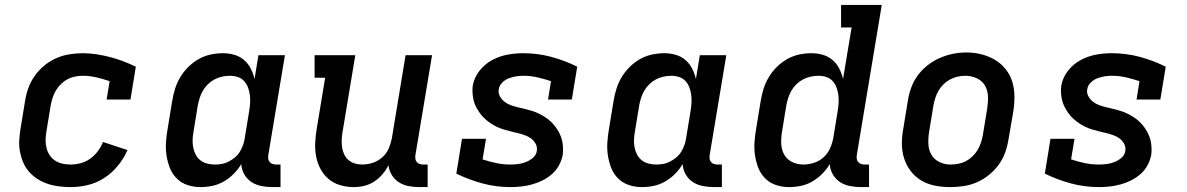

<svg xmlns="http://www.w3.org/2000/svg" viewBox="-20 -755 4840 783"><path d="M268 8Q244 8 220 5Q196 2 174 -5.5Q152 -13 133 -25Q114 -37 99 -54Q84 -71 75 -92Q66 -113 61.5 -136Q57 -159 58.5 -183.5Q60 -208 64 -232L82 -342Q86 -369 95.5 -395.5Q105 -422 121.5 -445.5Q138 -469 160.5 -487.5Q183 -506 209 -517.5Q235 -529 262.5 -533.5Q290 -538 317 -538Q346 -538 374.5 -533.5Q403 -529 430 -522Q457 -515 483 -505Q509 -495 534 -483L512 -349H415L427 -424Q401 -433 373.5 -439.5Q346 -446 318 -446Q303 -446 287 -443Q271 -440 256.5 -432.5Q242 -425 229.5 -413Q217 -401 208.5 -387Q200 -373 195 -357.5Q190 -342 187 -327L169 -217Q166 -200 166 -183Q166 -166 170 -150.5Q174 -135 183 -121.5Q192 -108 205.5 -99.5Q219 -91 235 -87.5Q251 -84 268 -84Q288 -84 309 -89.5Q330 -95 348 -108Q366 -121 379 -138.5Q392 -156 400 -176L500 -143Q485 -109 461 -79.5Q437 -50 405.5 -29.5Q374 -9 338.5 -0.5Q303 8 268 8Z M798 8Q770 8 744.5 -0.5Q719 -9 700.5 -27.5Q682 -46 672.5 -70.5Q663 -95 659 -121.5Q655 -148 657 -176Q659 -204 664 -232L682 -342Q686 -367 693.5 -391.5Q701 -416 714.5 -439Q728 -462 747.5 -481.5Q767 -501 790 -514Q813 -527 838.5 -532.5Q864 -538 889 -538Q913 -538 935.5 -531.5Q958 -525 975 -510.5Q992 -496 1002.5 -475.5Q1013 -455 1018 -433L1034 -530H1142L1074 -122Q1073 -114 1074 -107Q1075 -100 1079.5 -94.5Q1084 -89 1091 -86.5Q1098 -84 1106 -84H1124V8H1091Q1068 8 1045.5 3.5Q1023 -1 1005 -13Q987 -25 976 -44.5Q965 -64 964 -86Q951 -64 932.5 -45.5Q914 -27 892 -14.5Q870 -2 846 3Q822 8 798 8ZM856 -84Q871 -84 885 -86.5Q899 -89 912.5 -96Q926 -103 938 -113Q950 -123 958 -136Q966 -149 971 -163Q976 -177 978 -191L996 -301Q999 -318 1000 -334.5Q1001 -351 999 -367Q997 -383 991.5 -398Q986 -413 975.5 -424.5Q965 -436 949.5 -441Q934 -446 917 -446Q902 -446 886 -442.5Q870 -439 855.5 -431.5Q841 -424 829 -412.5Q817 -401 808.5 -387Q800 -373 795 -357.5Q790 -342 787 -327L769 -217Q766 -201 765.5 -184.5Q765 -168 768 -153Q771 -138 778 -124.5Q785 -111 797 -101.5Q809 -92 824.5 -88Q840 -84 856 -84Q856 -84 856 -84Q856 -84 856 -84Z M1423 8Q1394 8 1367 0Q1340 -8 1319.5 -25.5Q1299 -43 1286.5 -67Q1274 -91 1269 -118Q1264 -145 1265.5 -174Q1267 -203 1272 -232L1306 -438H1263V-530H1429L1377 -217Q1374 -201 1373.5 -185.5Q1373 -170 1375 -155Q1377 -140 1383.5 -126Q1390 -112 1401 -102.5Q1412 -93 1426.5 -88.5Q1441 -84 1457 -84Q1479 -84 1500 -91Q1521 -98 1538.5 -113Q1556 -128 1565 -149Q1574 -170 1578 -191L1634 -530H1742L1674 -122Q1673 -114 1674 -107Q1675 -100 1679.5 -94.5Q1684 -89 1691 -86.5Q1698 -84 1706 -84H1724V8H1691Q1668 8 1646.5 4Q1625 0 1607 -11.5Q1589 -23 1578 -41Q1567 -59 1564 -81Q1554 -61 1539 -43.5Q1524 -26 1505 -14Q1486 -2 1465 3Q1444 8 1423 8Z M2062 8Q2003 8 1947.5 -7Q1892 -22 1841 -47L1864 -189H1962L1948 -105Q1975 -96 2003.5 -90Q2032 -84 2061 -84Q2077 -84 2093 -86Q2109 -88 2124.5 -94Q2140 -100 2153.5 -111.5Q2167 -123 2169 -139Q2172 -155 2164.5 -168.5Q2157 -182 2145.5 -190.5Q2134 -199 2119.5 -204Q2105 -209 2090.5 -212.5Q2076 -216 2061.5 -219.5Q2047 -223 2032.5 -227.5Q2018 -232 2004.5 -238.5Q1991 -245 1979 -253.5Q1967 -262 1956.5 -271.5Q1946 -281 1937.5 -293Q1929 -305 1922 -318Q1915 -331 1911.5 -345.5Q1908 -360 1907 -375.5Q1906 -391 1908 -406Q1914 -439 1935.5 -466.5Q1957 -494 1987 -510Q2017 -526 2049 -532Q2081 -538 2114 -538Q2173 -538 2228.5 -523Q2284 -508 2334 -483L2312 -349H2215L2227 -424Q2200 -433 2172 -439.5Q2144 -446 2114 -446Q2099 -446 2084 -443.5Q2069 -441 2054.5 -435.5Q2040 -430 2028 -418Q2016 -406 2014 -391Q2011 -376 2018.5 -362.5Q2026 -349 2037.5 -340Q2049 -331 2063 -326Q2077 -321 2092 -317.5Q2107 -314 2121.5 -310.5Q2136 -307 2150.5 -302.5Q2165 -298 2178 -291.5Q2191 -285 2203.5 -277Q2216 -269 2226.5 -259Q2237 -249 2245.5 -237.5Q2254 -226 2261 -212.5Q2268 -199 2271.5 -185Q2275 -171 2276 -155.5Q2277 -140 2275 -124Q2271 -102 2260 -81.5Q2249 -61 2231.5 -45.5Q2214 -30 2193 -19.5Q2172 -9 2150 -3Q2128 3 2106 5.5Q2084 8 2062 8Z M2598 8Q2570 8 2544.5 -0.5Q2519 -9 2500.5 -27.5Q2482 -46 2472.5 -70.5Q2463 -95 2459 -121.5Q2455 -148 2457 -176Q2459 -204 2464 -232L2482 -342Q2486 -367 2493.5 -391.5Q2501 -416 2514.5 -439Q2528 -462 2547.5 -481.5Q2567 -501 2590 -514Q2613 -527 2638.5 -532.5Q2664 -538 2689 -538Q2713 -538 2735.5 -531.5Q2758 -525 2775 -510.5Q2792 -496 2802.5 -475.5Q2813 -455 2818 -433L2834 -530H2942L2874 -122Q2873 -114 2874 -107Q2875 -100 2879.5 -94.5Q2884 -89 2891 -86.5Q2898 -84 2906 -84H2924V8H2891Q2868 8 2845.5 3.5Q2823 -1 2805 -13Q2787 -25 2776 -44.5Q2765 -64 2764 -86Q2751 -64 2732.5 -45.5Q2714 -27 2692 -14.5Q2670 -2 2646 3Q2622 8 2598 8ZM2656 -84Q2671 -84 2685 -86.5Q2699 -89 2712.5 -96Q2726 -103 2738 -113Q2750 -123 2758 -136Q2766 -149 2771 -163Q2776 -177 2778 -191L2796 -301Q2799 -318 2800 -334.5Q2801 -351 2799 -367Q2797 -383 2791.5 -398Q2786 -413 2775.5 -424.5Q2765 -436 2749.5 -441Q2734 -446 2717 -446Q2702 -446 2686 -442.5Q2670 -439 2655.5 -431.5Q2641 -424 2629 -412.5Q2617 -401 2608.5 -387Q2600 -373 2595 -357.5Q2590 -342 2587 -327L2569 -217Q2566 -201 2565.5 -184.5Q2565 -168 2568 -153Q2571 -138 2578 -124.5Q2585 -111 2597 -101.5Q2609 -92 2624.5 -88Q2640 -84 2656 -84Q2656 -84 2656 -84Q2656 -84 2656 -84Z M3198 8Q3170 8 3144.5 -0.5Q3119 -9 3100.5 -27.5Q3082 -46 3072.5 -70.5Q3063 -95 3059 -121.5Q3055 -148 3057 -176Q3059 -204 3064 -232L3082 -342Q3086 -367 3093.5 -391.5Q3101 -416 3114.5 -439Q3128 -462 3147.5 -481.5Q3167 -501 3190 -514Q3213 -527 3238.5 -532.5Q3264 -538 3289 -538Q3313 -538 3335.5 -531.5Q3358 -525 3375 -510.5Q3392 -496 3402.5 -475.5Q3413 -455 3418 -433L3453 -643H3410V-735H3576L3474 -122Q3473 -114 3474 -107Q3475 -100 3479.5 -94.5Q3484 -89 3491 -86.5Q3498 -84 3506 -84H3524V8H3491Q3468 8 3445.5 3.5Q3423 -1 3405 -13Q3387 -25 3376 -44.5Q3365 -64 3364 -86Q3351 -64 3332.5 -45.5Q3314 -27 3292 -14.5Q3270 -2 3246 3Q3222 8 3198 8ZM3256 -84Q3278 -84 3299.5 -91Q3321 -98 3338 -113Q3355 -128 3364.5 -149Q3374 -170 3378 -191L3396 -301Q3399 -318 3400 -334.5Q3401 -351 3399 -367Q3397 -383 3391.5 -398Q3386 -413 3375.5 -424.5Q3365 -436 3349.5 -441Q3334 -446 3317 -446Q3302 -446 3286 -442.5Q3270 -439 3255.5 -431.5Q3241 -424 3229 -412.5Q3217 -401 3208.5 -387Q3200 -373 3195 -357.5Q3190 -342 3187 -327L3169 -217Q3165 -193 3166 -168.5Q3167 -144 3178 -124.5Q3189 -105 3210 -94.5Q3231 -84 3256 -84Q3256 -84 3256 -84Q3256 -84 3256 -84Z M3854 8Q3823 8 3792.5 2Q3762 -4 3737 -19Q3712 -34 3694 -57.5Q3676 -81 3667 -109.5Q3658 -138 3658 -169.5Q3658 -201 3664 -232L3682 -342Q3686 -369 3695.5 -396Q3705 -423 3722 -446.5Q3739 -470 3762.5 -488.5Q3786 -507 3812.5 -518.5Q3839 -530 3866 -535.5Q3893 -541 3921 -541Q3953 -541 3982.5 -533.5Q4012 -526 4037.5 -511Q4063 -496 4081.5 -472.5Q4100 -449 4108.5 -420.5Q4117 -392 4117 -360.5Q4117 -329 4112 -298L4093 -188Q4089 -161 4079.5 -134Q4070 -107 4053 -83.5Q4036 -60 4013 -41.5Q3990 -23 3963.5 -11.5Q3937 0 3909 4Q3881 8 3854 8ZM3856 -84Q3872 -84 3888 -87Q3904 -90 3918.5 -97.5Q3933 -105 3945.5 -117Q3958 -129 3966.5 -143Q3975 -157 3980 -172Q3985 -187 3988 -203L4006 -313Q4010 -338 4009 -362.5Q4008 -387 3996.5 -406.5Q3985 -426 3963 -436Q3941 -446 3917 -446Q3901 -446 3885.5 -442.5Q3870 -439 3855.5 -431.5Q3841 -424 3829 -412.5Q3817 -401 3808.5 -387Q3800 -373 3795 -357.5Q3790 -342 3787 -327L3769 -217Q3765 -193 3766 -168.5Q3767 -144 3778 -124.5Q3789 -105 3810.5 -94.5Q3832 -84 3856 -84Q3856 -84 3856 -84Q3856 -84 3856 -84Z M4462 8Q4403 8 4347.5 -7Q4292 -22 4241 -47L4264 -189H4362L4348 -105Q4375 -96 4403.5 -90Q4432 -84 4461 -84Q4477 -84 4493 -86Q4509 -88 4524.5 -94Q4540 -100 4553.5 -111.5Q4567 -123 4569 -139Q4572 -155 4564.5 -168.5Q4557 -182 4545.5 -190.5Q4534 -199 4519.5 -204Q4505 -209 4490.5 -212.5Q4476 -216 4461.5 -219.5Q4447 -223 4432.5 -227.5Q4418 -232 4404.5 -238.5Q4391 -245 4379 -253.5Q4367 -262 4356.5 -271.5Q4346 -281 4337.5 -293Q4329 -305 4322 -318Q4315 -331 4311.5 -345.5Q4308 -360 4307 -375.5Q4306 -391 4308 -406Q4314 -439 4335.5 -466.5Q4357 -494 4387 -510Q4417 -526 4449 -532Q4481 -538 4514 -538Q4573 -538 4628.5 -523Q4684 -508 4734 -483L4712 -349H4615L4627 -424Q4600 -433 4572 -439.5Q4544 -446 4514 -446Q4499 -446 4484 -443.5Q4469 -441 4454.5 -435.5Q4440 -430 4428 -418Q4416 -406 4414 -391Q4411 -376 4418.5 -362.5Q4426 -349 4437.5 -340Q4449 -331 4463 -326Q4477 -321 4492 -317.5Q4507 -314 4521.5 -310.5Q4536 -307 4550.5 -302.5Q4565 -298 4578 -291.5Q4591 -285 4603.5 -277Q4616 -269 4626.5 -259Q4637 -249 4645.5 -237.5Q4654 -226 4661 -212.5Q4668 -199 4671.5 -185Q4675 -171 4676 -155.5Q4677 -140 4675 -124Q4671 -102 4660 -81.5Q4649 -61 4631.5 -45.5Q4614 -30 4593 -19.5Q4572 -9 4550 -3Q4528 3 4506 5.5Q4484 8 4462 8Z"/></svg>

Font: Iosevka Slab Semibold Extended
Style: Italic
Weight: 600
Width: 7
Italic angle: -9°
Monospace: yes
Designer: Belleve Invis
Foundry: Belleve Invis
Version: Version 11.1.0; ttfautohint (v1.8.3)